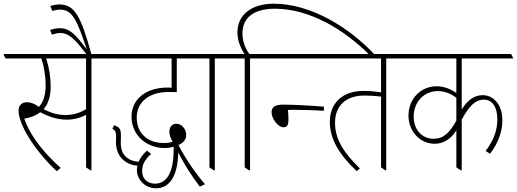

<svg xmlns="http://www.w3.org/2000/svg" viewBox="-40 -913 2785 1035"><path d="M266 10 287 -8C212 -75 127 -169 91 -273C106 -276 122 -280 138 -286C153 -292 165 -299 177 -308C224 -283 271 -268 319 -268C359 -268 395 -278 424 -294V-11L447 5H453V-598H553V-603L543 -622H-20V-617L-10 -598H183C199 -549 206 -502 206 -452C206 -398 192 -361 170 -337C146 -354 126 -362 105 -362C78 -362 60 -345 60 -317C60 -244 142 -106 266 10ZM233 -447C233 -498 225 -548 209 -598H424V-325C392 -304 353 -293 313 -293C277 -293 239 -301 195 -325C222 -355 233 -397 233 -447Z M427 -619H453C396 -829 361 -889 280 -889C262 -889 246 -885 231 -881L242 -854C254 -858 270 -861 285 -861C351 -861 376 -802 428 -646C366 -730 335 -761 281 -761C263 -761 244 -756 230 -752L240 -726C254 -731 270 -735 285 -735C331 -735 365 -702 427 -619Z M801 102C874 102 918 37 921 -91C955 -24 992 34 1037 93L1065 80C1018 26 963 -52 922 -131C949 -143 964 -161 964 -186C964 -214 942 -246 910 -246C888 -246 873 -229 873 -203C873 -187 879 -169 890 -149C876 -144 860 -142 843 -142C755 -142 697 -195 697 -279C697 -362 763 -417 867 -417C883 -417 894 -417 913 -416V-598H1029V-603L1018 -622H513V-617L523 -598H885V-440C878 -441 870 -441 863 -441C745 -441 669 -377 669 -284C669 -187 746 -115 849 -115C866 -115 882 -118 896 -122C896 -117 896 -113 896 -108C896 16 860 77 795 77C752 77 726 48 726 9C726 -28 745 -58 775 -83L752 -101C732 -83 717 -63 707 -41C649 -45 611 -78 611 -143C611 -154 612 -165 612 -176C612 -209 609 -224 585 -234L575 -238L566 -219C581 -211 586 -200 586 -181C586 -171 585 -159 585 -147C585 -70 637 -24 701 -20C699 -13 698 -5 698 4C698 56 743 102 801 102Z M1112 5H1118V-598H1219V-603L1208 -622H988V-617L998 -598H1089V-11Z M1302 5H1308V-598H1409V-603L1398 -622H1304C1280 -656 1267 -692 1267 -734C1267 -819 1330 -866 1442 -866C1626 -866 1813 -757 1956 -613H1985C1842 -767 1635 -893 1436 -893C1315 -893 1240 -833 1240 -739C1240 -697 1254 -659 1278 -622H1178V-617L1188 -598H1279V-11Z M1378 -598H1683V-603L1672 -622H1368V-617ZM1489 -227C1510 -227 1515 -243 1515 -268C1515 -285 1514 -307 1512 -320C1522 -321 1537 -321 1546 -321C1584 -321 1659 -319 1706 -316V-338C1648 -343 1547 -349 1487 -349C1443 -349 1424 -336 1424 -309C1424 -274 1457 -227 1489 -227Z M1883 10 1900 -5C1806 -96 1766 -169 1766 -251C1766 -344 1825 -398 1925 -398C1954 -398 1986 -396 2014 -392V-11L2037 5H2042V-598H2143V-603L2132 -622H1667V-617L1677 -598H2014V-415C1984 -420 1948 -423 1919 -423C1808 -423 1738 -359 1738 -256C1738 -168 1783 -85 1883 10Z M2304 -138C2353 -138 2393 -167 2420 -210V-11L2443 5H2449V-268C2491 -346 2525 -376 2568 -376C2614 -376 2641 -336 2641 -270C2641 -211 2622 -158 2578 -99L2602 -84C2649 -148 2668 -206 2668 -265C2668 -300 2660 -331 2644 -354C2625 -383 2596 -400 2562 -400C2518 -400 2481 -375 2449 -323V-598H2725V-603L2715 -622H2102V-617L2112 -598H2420V-412C2388 -434 2352 -448 2314 -448C2229 -448 2162 -381 2162 -290C2162 -245 2179 -205 2208 -177C2233 -153 2265 -138 2304 -138ZM2190 -285C2190 -364 2247 -422 2319 -422C2357 -422 2389 -409 2420 -386V-263C2384 -197 2350 -165 2298 -165C2234 -165 2190 -214 2190 -285Z"/></svg>

Font: Noto Serif Devanagari Condensed Thin
Style: Regular
Weight: 100
Width: 3
Designer: Universal Thirst, Indian Type Foundry and the Monotype Design Team
Foundry: Monotype Imaging Inc.
Version: Version 2.004